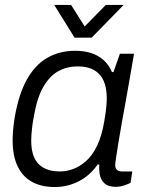

<svg xmlns="http://www.w3.org/2000/svg" viewBox="-20 -743 589 775"><path d="M201 12Q148 12 110 -8.5Q72 -29 51.5 -71Q31 -113 31 -177Q31 -197 33 -219.5Q35 -242 39 -267Q55 -362 88.5 -422Q122 -482 171.5 -510Q221 -538 283 -538Q319 -538 347.5 -529Q376 -520 397.5 -501Q419 -482 432 -452H438L464 -526H521L500 -405Q495 -375 487.5 -334.5Q480 -294 472.5 -252Q465 -210 459 -173Q453 -136 449 -110Q445 -84 445 -76Q445 -64 452 -57.5Q459 -51 472 -51H514L507 -5Q497 0 481 5.5Q465 11 446 11Q417 11 401.5 -3Q386 -17 382 -42Q381 -50 380.5 -59Q380 -68 381 -78L375 -80Q342 -33 296.5 -10.5Q251 12 201 12ZM223 -51Q248 -51 274.5 -60.5Q301 -70 326.5 -92Q352 -114 371.5 -154Q391 -194 401 -254Q405 -276 407 -292.5Q409 -309 410 -322Q411 -335 411 -345Q411 -388 398.5 -416.5Q386 -445 360 -460Q334 -475 293 -475Q251 -475 216 -456Q181 -437 155.5 -393.5Q130 -350 117 -275Q112 -249 110 -231.5Q108 -214 107 -200.5Q106 -187 106 -176Q106 -111 135.5 -81Q165 -51 223 -51ZM479 -723 350 -591H281L199 -723H267L337 -612H298L407 -723Z"/></svg>

Font: Archivo SemiBold Light
Style: Italic
Weight: 300
Italic angle: -10°
Version: Version 2.001